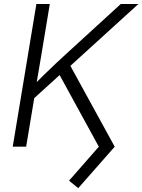

<svg xmlns="http://www.w3.org/2000/svg" viewBox="-20 -748 726 979"><path d="M130.9 -226.1 141.1 -303.2Q172.9 -335.4 203.1 -365.2Q233.4 -395 264.4 -424.1Q295.4 -453.1 328.1 -482.9L595.7 -727.5H685.5L323.7 -398.4L318.4 -396.5ZM44.9 0 165.5 -727.5H233.9L191.9 -474.1L164.1 -310.5L159.2 -275.4L113.3 0ZM378.9 211.4 332 173.3 483.9 0 274.9 -381.8 327.1 -433.6 564.9 0Z"/></svg>

Font: Inter 20pt Light
Style: Italic
Weight: 300
Italic angle: -9.3988°
Version: Version 4.001;git-66647c0bb